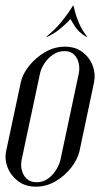

<svg xmlns="http://www.w3.org/2000/svg" viewBox="-32 -668 390 692"><path d="M-9.9 -123.2Q-16 -93.6 -4.5 -64.2Q7 -34.8 33.3 -15Q59.6 4.8 97.5 4.8Q135.4 4.8 168.8 -15Q202.1 -34.8 225.1 -64.5Q248 -94.2 254.5 -123.2L307 -371.4Q313.1 -401 302.3 -430.6Q291.5 -460.2 265.7 -480Q239.9 -499.8 202 -499.8Q163.8 -499.8 129.9 -479.8Q96 -459.9 72.6 -430.2Q49.1 -400.6 43 -371.4ZM111.8 -401.5Q116 -421.1 128.4 -439.9Q140.8 -458.6 159.2 -471.2Q177.8 -483.8 200.1 -483.8Q222.8 -483.8 235.2 -471.2Q247.8 -458.6 251.8 -439.9Q255.9 -421.1 251.6 -401.5L186.1 -93.1Q181.9 -74.1 169.8 -55.1Q157.8 -36 140.2 -23.6Q122.8 -11.2 100.1 -11.2Q77.8 -11.2 64.4 -23.6Q51.1 -36 46.6 -55.1Q42 -74.1 46.2 -93.1ZM138.9 -535.6 135 -536Q164.2 -559.2 184.7 -583.8Q205.1 -608.2 217.2 -626.4Q229.4 -644.5 231 -647.5H233L223.2 -600.6Q221.6 -598.6 210.4 -587.2Q199.2 -575.9 181.2 -561.4Q163.1 -547 138.9 -535.6ZM278.1 -535.6Q250 -552.9 236.6 -574.9Q223.2 -597 221.2 -600.6L231 -647.5H233Q233.6 -644.5 238.1 -626.4Q242.5 -608.2 253.1 -583.8Q263.6 -559.2 282 -536Z"/></svg>

Font: Emberly Black
Style: Italic
Weight: 900
Italic angle: -12°
Designer: Rajesh Rajput
Foundry: Rajesh Rajput
Version: Version 1.000